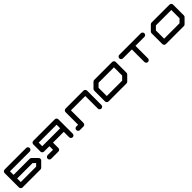

<svg xmlns="http://www.w3.org/2000/svg" viewBox="717 -3039 5368 5368"><g transform="rotate(-45 3401.5 -354.5)"><path d="M821.3 -141.6 892.1 -212.4 821.3 -283.2H212.4V-141.6ZM900.4 -404.3 1042 -262.7Q1063 -241.7 1063 -212.4Q1063 -183.1 1042.5 -162.6L900.4 -20.5Q879.9 0 850.6 0H141.6Q112.3 0 91.6 -20.8Q70.8 -41.5 70.8 -70.8V-637.7Q70.8 -667 91.6 -687.7Q112.3 -708.5 141.6 -708.5H992.2Q1021.5 -708.5 1042.2 -687.7Q1063 -667 1063 -637.7Q1063 -608.4 1042.2 -587.6Q1021.5 -566.9 992.2 -566.9H212.4V-425.3H850.6Q879.9 -425.3 900.4 -404.3Z M1346.7 -425.3H2055.2V-566.9H1346.7ZM1275.9 -709H2126Q2155.3 -709 2176 -688.2Q2196.8 -667.5 2196.8 -638.2V-70.8Q2196.8 -41.5 2176 -20.8Q2155.3 0 2126 0Q2096.7 0 2075.9 -20.8Q2055.2 -41.5 2055.2 -70.8V-283.7H1629.9V-70.8Q1629.9 -41.5 1609.1 -20.8Q1588.4 0 1559.1 0H1275.9Q1246.1 0 1225.3 -20.8Q1204.6 -41.5 1204.6 -70.8Q1204.6 -100.6 1225.3 -121.3Q1246.1 -142.1 1275.9 -142.1H1488.3V-283.7H1275.9Q1246.1 -283.7 1225.3 -304.4Q1204.6 -325.2 1204.6 -354.5V-638.2Q1204.6 -667.5 1225.3 -688.2Q1246.1 -709 1275.9 -709Z M3259.8 -708.5Q3289.1 -708.5 3309.8 -687.7Q3330.6 -667 3330.6 -637.7V-70.8Q3330.6 -41.5 3309.8 -20.8Q3289.1 0 3259.8 0Q3230.5 0 3209.7 -20.8Q3189 -41.5 3189 -70.8V-566.9H2622.1V-70.8Q2622.1 -41.5 2601.3 -20.8Q2580.6 0 2550.8 0H2409.2Q2379.9 0 2359.1 -20.8Q2338.4 -41.5 2338.4 -70.8Q2338.4 -100.1 2359.1 -120.8Q2379.9 -141.6 2409.2 -141.6H2480V-637.7Q2480 -667 2500.7 -687.7Q2521.5 -708.5 2550.8 -708.5Z M4322.8 -241.7V-566.9H3714.4L3613.8 -466.8V-141.6H4222.2ZM4393.6 -708.5Q4422.9 -708.5 4443.6 -687.7Q4464.4 -667 4464.4 -637.7V-212.4Q4464.4 -183.1 4443.4 -162.6L4301.8 -20.5Q4281.2 0 4251.5 0H3543Q3513.7 0 3492.9 -20.8Q3472.2 -41.5 3472.2 -70.8V-496.1Q3472.2 -525.4 3493.2 -545.9L3634.8 -688Q3655.3 -708.5 3684.6 -708.5Z M5526.9 -709Q5556.2 -709 5577.1 -688.2Q5598.1 -667.5 5598.1 -638.2Q5598.1 -608.4 5577.1 -587.6Q5556.2 -566.9 5526.9 -566.9H5172.9V-70.8Q5172.9 -41.5 5152.1 -20.8Q5131.3 0 5102.1 0Q5072.3 0 5051.5 -20.8Q5030.8 -41.5 5030.8 -70.8V-566.9H4676.8Q4647.5 -566.9 4626.7 -587.6Q4606 -608.4 4606 -638.2Q4606 -667.5 4626.7 -688.2Q4647.5 -709 4676.8 -709Z M6590.3 -241.7V-566.9H5981.9L5881.3 -466.8V-141.6H6489.7ZM6661.1 -708.5Q6690.4 -708.5 6711.2 -687.7Q6731.9 -667 6731.9 -637.7V-212.4Q6731.9 -183.1 6710.9 -162.6L6569.3 -20.5Q6548.8 0 6519 0H5810.5Q5781.2 0 5760.5 -20.8Q5739.7 -41.5 5739.7 -70.8V-496.1Q5739.7 -525.4 5760.7 -545.9L5902.3 -688Q5922.9 -708.5 5952.1 -708.5Z"/></g></svg>

Font: Robtronika
Style: Regular
Weight: 400
Designer: GGBot
Version: 1.00